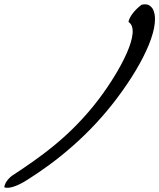

<svg xmlns="http://www.w3.org/2000/svg" viewBox="-91 -725 740 892"><path d="M-36 92C-59 110 -70 131 -71 145C-48 155 -1 134 32 113C173 25 325 -99 452 -268C582 -440 662 -617 616 -688C605 -700 595 -709 567 -703C534 -679 509 -645 506 -623C569 -583 467 -396 370 -267C236 -89 87 11 -36 92Z"/></svg>

Font: Snowfall
Style: SuperObl
Weight: 400
Designer: Jasper
Foundry: Cannot Into Space Fonts
Version: Version 0.9